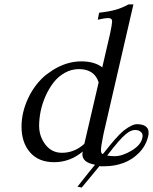

<svg xmlns="http://www.w3.org/2000/svg" viewBox="-20 -718 684 858"><path d="M356.9 -75.2 420.9 -350.1Q401.4 -409.2 333 -409.2Q298.8 -409.2 269 -392.3Q239.3 -375.5 218.8 -348.6Q198.2 -321.8 183.3 -288.1Q168.5 -254.4 161.6 -220.5Q154.8 -186.5 154.8 -155.8Q154.8 -108.9 182.9 -72Q210.9 -35.2 256.8 -35.2Q312.5 -35.2 356.9 -75.2ZM616.2 -103Q617.2 -105 617.2 -110.8Q617.2 -120.6 611.8 -126Q602.1 -137.2 584 -137.2Q564 -137.2 542 -118.2Q515.1 -96.7 459 -22.9Q475.6 -20 492.2 -20Q526.9 -20 568.8 -45.4Q610.8 -70.8 616.2 -103ZM404.8 18.1Q348.1 8.3 348.1 -28.8Q348.1 -33.2 350.1 -41Q292.5 6.8 222.2 6.8Q152.3 6.8 114.3 -37.1Q76.2 -81.1 76.2 -151.9Q76.2 -216.3 106.2 -279.8Q136.2 -343.3 186 -383.8L215.8 -404.8Q278.8 -443.8 342.8 -443.8Q402.3 -443.8 437 -417L472.2 -568.8Q481 -610.8 481 -622.1Q481 -637.2 464.8 -637.2Q447.3 -637.2 417 -629.9L422.9 -661.1Q424.8 -661.6 436.3 -662.8Q447.8 -664.1 464.4 -667Q481 -669.9 498 -674.8Q522 -681.2 554.2 -698.2H576.2L442.9 -121.1Q431.2 -63.5 431.2 -48.8Q431.2 -29.8 439.9 -29.8Q442.9 -33.2 453.9 -47.1Q464.8 -61 472.4 -70.1Q480 -79.1 491.2 -92.3Q502.4 -105.5 513.4 -116.5Q524.4 -127.4 535.2 -136.2Q570.8 -163.1 591.8 -163.1Q624.5 -163.1 637.2 -147Q644 -140.1 644 -125Q644 -114.7 642.1 -108.9Q632.3 -66.9 601.8 -35.6Q571.3 -4.4 531.5 10.3Q491.7 24.9 448.2 24.9H439Q433.6 26.4 424.8 23.9Q413.1 38.1 386.7 70.1Q360.4 102.1 345.2 120.1L326.2 116.2Q388.2 37.1 404.8 18.1Z"/></svg>

Font: Common Serif Medium
Style: Italic
Weight: 500
Italic angle: -12°
Designer: Philipp H. Poll, Khaled Hosny
Foundry: Stefan Peev, Context Ltd.
Version: Version 1.026